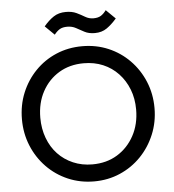

<svg xmlns="http://www.w3.org/2000/svg" viewBox="-59 -946 913 1010"><g transform="rotate(-5 397.0 -440.5)"><path d="M398 10Q324 10 260 -17.5Q196 -45 148 -94.5Q100 -144 73.5 -209Q47 -274 47 -348Q47 -423 73.5 -487.5Q100 -552 147.5 -601Q195 -650 258.5 -677Q322 -704 396 -704Q470 -704 533.5 -677Q597 -650 645 -601Q693 -552 720 -487Q747 -422 747 -347Q747 -273 720 -208Q693 -143 645.5 -94Q598 -45 534.5 -17.5Q471 10 398 10ZM396 -80Q471 -80 527.5 -114.5Q584 -149 617 -209.5Q650 -270 650 -348Q650 -406 631 -454.5Q612 -503 578 -539Q544 -575 498 -594.5Q452 -614 396 -614Q322 -614 265.5 -580Q209 -546 176.5 -486Q144 -426 144 -348Q144 -290 162.5 -240.5Q181 -191 214.5 -155.5Q248 -120 294.5 -100Q341 -80 396 -80ZM469 -767Q437 -767 414.5 -779Q392 -791 372 -802Q352 -813 327 -813Q302 -813 287 -804Q272 -795 258 -777L209 -825Q234 -855 261 -873Q288 -891 326 -891Q359 -891 382 -880Q405 -869 425 -857Q445 -845 468 -845Q493 -845 508 -854.5Q523 -864 536 -882L585 -834Q559 -804 532.5 -785.5Q506 -767 469 -767Z"/></g></svg>

Font: Outfit Thin
Style: Regular
Weight: 400
Version: Version 1.100;gftools[0.9.27]